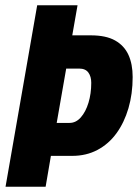

<svg xmlns="http://www.w3.org/2000/svg" viewBox="-20 -708 523 728"><path d="M1 0 121 -688H274L254 -574H324Q382 -574 416.5 -554.5Q451 -535 467 -500Q483 -465 483 -416Q483 -352 467 -297.5Q451 -243 421.5 -202.5Q392 -162 349.5 -139.5Q307 -117 254 -117H173L153 0ZM195 -242H244Q268 -242 286.5 -263Q305 -284 315.5 -318.5Q326 -353 326 -394Q326 -418 315 -433Q304 -448 280 -448H231Z"/></svg>

Font: Archivo ExtraCondensed ExtraBold
Style: Italic
Weight: 800
Width: 2
Italic angle: -10°
Designer: Hector Gatti
Foundry: Omnibus-Type
Version: Version 2.001